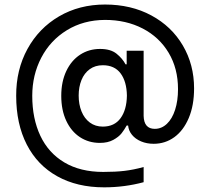

<svg xmlns="http://www.w3.org/2000/svg" viewBox="-20 -718 920 840"><path d="M248 -298.8Q248 -360.4 270 -407Q292 -453.6 330.6 -478.8Q369.1 -503.9 418 -503.9Q463.9 -503.9 489.7 -483.2Q515.6 -462.4 529.3 -436.5H534.2V-496.1H608.4V-210.9Q609.9 -154.3 657.2 -154.3Q687 -154.3 710.2 -176.3Q733.4 -198.2 746.1 -237.8Q758.8 -277.3 758.8 -328.1Q758.8 -418.5 717.8 -487.1Q676.8 -555.7 604.2 -593.3Q531.7 -630.9 439.5 -630.9Q345.2 -630.4 272.7 -585.9Q200.2 -541.5 160.6 -465.6Q121.1 -389.6 121.1 -298.8Q121.1 -199.2 156.5 -124Q191.9 -48.8 261.7 -7.3Q331.5 34.2 431.6 34.2Q485.4 34.2 524.7 29.5Q564 24.9 608.4 12.7V79.1Q524.9 101.6 435.5 101.6Q317.4 101.6 230.5 53.2Q143.6 4.9 97.2 -85.4Q50.8 -175.8 50.8 -298.8Q50.3 -412.6 100.1 -503.7Q149.9 -594.7 238.5 -646.5Q327.1 -698.2 439.5 -698.2Q553.7 -698.2 642.3 -650.4Q731 -602.5 780 -518.8Q829.1 -435.1 829.1 -331.1Q829.1 -256.8 805.9 -201.9Q782.7 -147 742.7 -117.9Q702.6 -88.9 652.3 -88.9Q622.1 -88.9 597.2 -99.4Q572.3 -109.9 557.4 -128.2Q542.5 -146.5 540.5 -168.9H534.2Q524.4 -150.9 512 -135Q499.5 -119.1 475.6 -106Q451.7 -92.8 417 -92.8Q368.2 -92.8 329.8 -117.9Q291.5 -143.1 269.8 -189.7Q248 -236.3 248 -298.8ZM535.2 -299.8Q534.2 -361.3 507.6 -397Q481 -432.6 429.7 -432.6Q396.5 -432.6 372.6 -415.3Q348.6 -397.9 336.4 -367.7Q324.2 -337.4 324.2 -299.8Q324.2 -261.2 336.7 -230.5Q349.1 -199.7 373 -181.9Q397 -164.1 429.7 -164.1Q480.5 -164.1 507.3 -200.7Q534.2 -237.3 535.2 -299.8Z"/></svg>

Font: Pretendard
Style: Regular
Weight: 400
Designer: Base glyphs from Inter by Rasmus Andersson; Hangeul glyphs from Noto Sans CJK(Source Han Sans) by Jang Soo-young and Kan
Foundry: Kil Hyung-jin
Version: Version 1.309